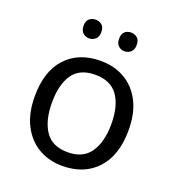

<svg xmlns="http://www.w3.org/2000/svg" viewBox="-134 -837 873 954"><g transform="rotate(20 302.5 -360.0)"><path d="M551 -269Q551 -136 483.5 -63Q416 10 301 10Q230 10 174.5 -22.5Q119 -55 87 -117.5Q55 -180 55 -269Q55 -402 122 -474Q189 -546 304 -546Q377 -546 432.5 -513.5Q488 -481 519.5 -419.5Q551 -358 551 -269ZM146 -269Q146 -174 183.5 -118.5Q221 -63 303 -63Q384 -63 422 -118.5Q460 -174 460 -269Q460 -364 422 -418Q384 -472 302 -472Q220 -472 183 -418Q146 -364 146 -269ZM163 -681Q163 -707 177 -718.5Q191 -730 210 -730Q229 -730 243 -718.5Q257 -707 257 -681Q257 -656 243 -643.5Q229 -631 210 -631Q191 -631 177 -643.5Q163 -656 163 -681ZM351 -681Q351 -707 364.5 -718.5Q378 -730 397 -730Q416 -730 430 -718.5Q444 -707 444 -681Q444 -656 430 -643.5Q416 -631 397 -631Q378 -631 364.5 -643.5Q351 -656 351 -681Z"/></g></svg>

Font: Noto Sans Hebrew Droid
Style: Regular
Weight: 400
Designer: Monotype Design Team
Foundry: Monotype Imaging Inc.
Version: Version 1.100